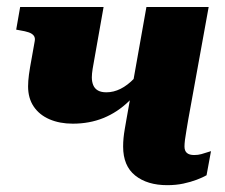

<svg xmlns="http://www.w3.org/2000/svg" viewBox="-20 -532 660 562"><path d="M257.6 -367Q253.6 -345.6 251.2 -330.7Q248.8 -315.8 248.8 -305.6Q248.8 -292.6 253 -282.6Q257.2 -272.6 266.6 -267.2Q276 -261.8 291.4 -261.8Q312.6 -261.8 333.1 -272.1Q353.6 -282.4 373.1 -302.7Q392.6 -323 410.2 -352.4L416.8 -316Q391.2 -268.6 357.6 -236Q324 -203.4 283.1 -186.7Q242.2 -170 193 -170Q154.8 -170 125 -182.8Q95.2 -195.6 78.7 -220.1Q62.2 -244.6 62.2 -279.2Q62.2 -294.4 64.7 -313.4Q67.2 -332.4 73 -363L81.4 -410.2Q83.8 -421 79 -427.4Q74.2 -433.8 64 -437.3Q53.8 -440.8 38.4 -443.2L27.4 -445.2L39 -511.6H283.2ZM520 -103.4Q520 -90.4 527.1 -84.3Q534.2 -78.2 548.4 -78.2Q559.8 -78.2 569.4 -80.9Q579 -83.6 586.7 -86.2Q594.4 -88.8 597.6 -89.6L584.6 -19Q573.4 -12.6 555.8 -5.9Q538.2 0.8 516.6 5.4Q495 10 469.6 10Q411.2 10 375.8 -18.2Q340.4 -46.4 340.4 -103Q340.4 -115.4 341.6 -127.9Q342.8 -140.4 345.2 -154.2Q347.6 -168 350 -182L408.6 -511.6H590.8L531 -182Q528.6 -166.4 525.8 -150.9Q523 -135.4 521.5 -123.2Q520 -111 520 -103.4Z"/></svg>

Font: Roboto Serif 20pt
Style: Italic
Weight: 400
Italic angle: -10°
Designer: Greg Gazdowicz
Foundry: Commercial Type
Version: Version 1.008